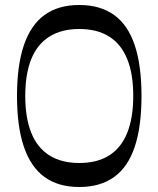

<svg xmlns="http://www.w3.org/2000/svg" viewBox="-20 -734 634 768"><path d="M297 14Q213 14 158 -26Q103 -66 75.5 -147Q48 -228 48 -350Q48 -472 75.5 -553Q103 -634 158 -674Q213 -714 297 -714Q381 -714 436.5 -674Q492 -634 519 -553Q546 -472 546 -350Q546 -228 519 -147Q492 -66 436.5 -26Q381 14 297 14ZM297 -82Q369 -82 417 -112.5Q465 -143 489 -203Q513 -263 513 -350Q513 -438 489 -497.5Q465 -557 417 -587.5Q369 -618 297 -618Q226 -618 177.5 -587.5Q129 -557 105 -497.5Q81 -438 81 -350Q81 -263 105 -203Q129 -143 177.5 -112.5Q226 -82 297 -82Z"/></svg>

Font: Ojuju Medium
Style: Regular
Weight: 500
Designer: Chisaokwu Joboson, Mirko Velimirovic
Foundry: Udi Foundry
Version: Version 1.000